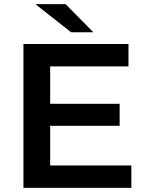

<svg xmlns="http://www.w3.org/2000/svg" viewBox="-20 -914 710 934"><path d="M94 0V-700H605V-591H224V-409H562V-302H224V-109H619V0ZM326 -757 152 -894H299L434 -757Z"/></svg>

Font: Montserrat Thin SemiBold
Style: Regular
Weight: 600
Version: Version 9.000